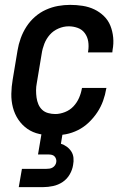

<svg xmlns="http://www.w3.org/2000/svg" viewBox="-20 -548 540 788"><path d="M199 8Q170 8 142 2Q114 -4 92 -19.5Q70 -35 55 -57.5Q40 -80 33 -107Q26 -134 26.5 -163Q27 -192 32 -221L52 -341Q56 -366 65 -391Q74 -416 88.5 -438.5Q103 -461 123.5 -479Q144 -497 168.5 -508Q193 -519 218 -523.5Q243 -528 268 -528Q294 -528 319.5 -524Q345 -520 367 -509.5Q389 -499 406.5 -482Q424 -465 433 -442.5Q442 -420 444.5 -394.5Q447 -369 442 -343L441 -333H341L342 -339Q345 -359 342 -378Q339 -397 328 -412Q317 -427 299 -433.5Q281 -440 262 -440Q241 -440 220 -431Q199 -422 184.5 -405.5Q170 -389 162 -368.5Q154 -348 151 -327L131 -207Q128 -192 128 -177Q128 -162 130 -147.5Q132 -133 137.5 -120Q143 -107 153 -97.5Q163 -88 177.5 -84Q192 -80 207 -80Q226 -80 246.5 -88Q267 -96 281.5 -111.5Q296 -127 304.5 -146.5Q313 -166 316 -185L317 -187H417L416 -184Q412 -159 403 -134Q394 -109 379 -86.5Q364 -64 344 -45Q324 -26 300 -14Q276 -2 250 3Q224 8 199 8ZM57 220 70 145H170Q177 145 183.5 144Q190 143 196 139.5Q202 136 206 130Q210 124 211 117Q212 111 210 104.5Q208 98 203.5 93.5Q199 89 192.5 87.5Q186 86 179 86H136L164 -80H250L230 42Q243 46 254 54Q265 62 272.5 73.5Q280 85 281.5 99.5Q283 114 280 129Q277 149 266 168Q255 187 237 199Q219 211 198 215.5Q177 220 157 220Z"/></svg>

Font: Iosevka Semibold Oblique
Style: Regular
Weight: 600
Italic angle: -9°
Monospace: yes
Designer: Belleve Invis
Foundry: Belleve Invis
Version: Version 32.5.0; ttfautohint (v1.8.4)